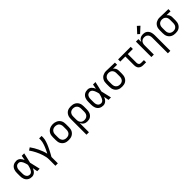

<svg xmlns="http://www.w3.org/2000/svg" viewBox="415 -2562 4571 4571"><g transform="rotate(-45 2700.0 -277.0)"><path d="M266 8Q238 8 211 2Q184 -4 160 -18.5Q136 -33 118.5 -54.5Q101 -76 90.5 -101.5Q80 -127 76 -154.5Q72 -182 72 -210V-310Q72 -338 76 -365.5Q80 -393 90.5 -418.5Q101 -444 118.5 -465.5Q136 -487 160 -501.5Q184 -516 211 -522Q238 -528 266 -528Q293 -528 318.5 -518Q344 -508 363 -489.5Q382 -471 396.5 -448Q411 -425 421 -400Q427 -430 432.5 -460Q438 -490 443 -520H526Q511 -456 497 -391.5Q483 -327 467 -263Q483 -198 497.5 -132Q512 -66 528 0H445Q439 -31 433.5 -62Q428 -93 422 -125Q412 -99 398 -75.5Q384 -52 364.5 -33Q345 -14 319 -3Q293 8 266 8ZM266 -66Q287 -66 305.5 -77Q324 -88 336.5 -105Q349 -122 358 -141.5Q367 -161 373.5 -181.5Q380 -202 385.5 -222.5Q391 -243 395 -263Q391 -283 385.5 -303Q380 -323 373 -342.5Q366 -362 357.5 -381Q349 -400 336 -416.5Q323 -433 305 -443.5Q287 -454 266 -454Q249 -454 232 -449.5Q215 -445 201.5 -434.5Q188 -424 178.5 -409Q169 -394 164 -378Q159 -362 157 -344.5Q155 -327 155 -310V-210Q155 -193 157 -175.5Q159 -158 164 -142Q169 -126 178.5 -111Q188 -96 201.5 -85.5Q215 -75 232 -70.5Q249 -66 266 -66Z M842 215V0Q842 -44 833 -87Q824 -130 811 -172Q798 -214 781 -254.5Q764 -295 744.5 -334.5Q725 -374 702.5 -411.5Q680 -449 654 -485L721 -528Q754 -483 782 -434.5Q810 -386 834 -335.5Q858 -285 877.5 -232Q897 -179 909 -125Q923 -152 936.5 -179.5Q950 -207 962.5 -235Q975 -263 986 -291Q997 -319 1006.5 -348.5Q1016 -378 1022.5 -407.5Q1029 -437 1029 -468V-520H1112V-468Q1112 -436 1105 -405Q1098 -374 1088 -343.5Q1078 -313 1066.5 -283.5Q1055 -254 1041.5 -225.5Q1028 -197 1014 -168.5Q1000 -140 985.5 -111.5Q971 -83 955.5 -55.5Q940 -28 924 0V215Z M1500 8Q1471 8 1441.5 3Q1412 -2 1386 -15Q1360 -28 1338.5 -49Q1317 -70 1303.5 -96Q1290 -122 1285 -151.5Q1280 -181 1280 -210V-310Q1280 -339 1285 -368.5Q1290 -398 1303.5 -424Q1317 -450 1338.5 -471Q1360 -492 1386.5 -505Q1413 -518 1442 -524.5Q1471 -531 1500 -531Q1529 -531 1558 -524.5Q1587 -518 1613.5 -505Q1640 -492 1661.5 -471Q1683 -450 1696.5 -424Q1710 -398 1715 -368.5Q1720 -339 1720 -310V-210Q1720 -181 1715 -151.5Q1710 -122 1696.5 -96Q1683 -70 1661.5 -49Q1640 -28 1614 -15Q1588 -2 1558.5 3Q1529 8 1500 8ZM1500 -66Q1519 -66 1537.5 -69.5Q1556 -73 1573 -82Q1590 -91 1602.5 -105Q1615 -119 1623 -136.5Q1631 -154 1634 -172.5Q1637 -191 1637 -210V-310Q1637 -329 1634 -348Q1631 -367 1623 -384Q1615 -401 1602 -415.5Q1589 -430 1572 -438.5Q1555 -447 1536 -451Q1517 -455 1498 -455Q1479 -455 1460.5 -451Q1442 -447 1426 -437.5Q1410 -428 1397 -414Q1384 -400 1376.5 -383Q1369 -366 1366 -347.5Q1363 -329 1363 -310V-210Q1363 -191 1366 -172.5Q1369 -154 1377 -136.5Q1385 -119 1397.5 -105Q1410 -91 1427 -82Q1444 -73 1462.5 -69.5Q1481 -66 1500 -66Z M1888 215V-310Q1888 -339 1893 -367.5Q1898 -396 1910.5 -422Q1923 -448 1943 -469.5Q1963 -491 1988.5 -504.5Q2014 -518 2043 -523Q2072 -528 2101 -528Q2130 -528 2159 -523Q2188 -518 2214.5 -505Q2241 -492 2262 -471Q2283 -450 2296.5 -423.5Q2310 -397 2315 -368Q2320 -339 2320 -310V-210Q2320 -183 2316.5 -156Q2313 -129 2303 -103.5Q2293 -78 2276 -56Q2259 -34 2236 -19Q2213 -4 2186.5 2Q2160 8 2132 8Q2107 8 2081.5 2.5Q2056 -3 2034.5 -17Q2013 -31 1997 -51.5Q1981 -72 1971 -96V215ZM2101 -65Q2120 -65 2138.5 -69Q2157 -73 2173.5 -82Q2190 -91 2203 -105.5Q2216 -120 2223.5 -137Q2231 -154 2234 -172.5Q2237 -191 2237 -210V-310Q2237 -329 2234 -347.5Q2231 -366 2223.5 -383Q2216 -400 2203 -414.5Q2190 -429 2173.5 -438Q2157 -447 2138.5 -451Q2120 -455 2101 -455Q2083 -455 2064.5 -451Q2046 -447 2030 -437.5Q2014 -428 2002 -413.5Q1990 -399 1983 -382Q1976 -365 1973.5 -346.5Q1971 -328 1971 -310V-210Q1971 -192 1973.5 -173.5Q1976 -155 1983 -138Q1990 -121 2002 -106.5Q2014 -92 2030 -82.5Q2046 -73 2064 -69Q2082 -65 2101 -65Z M2666 8Q2638 8 2611 2Q2584 -4 2560 -18.5Q2536 -33 2518.5 -54.5Q2501 -76 2490.5 -101.5Q2480 -127 2476 -154.5Q2472 -182 2472 -210V-310Q2472 -338 2476 -365.5Q2480 -393 2490.5 -418.5Q2501 -444 2518.5 -465.5Q2536 -487 2560 -501.5Q2584 -516 2611 -522Q2638 -528 2666 -528Q2693 -528 2718.5 -518Q2744 -508 2763 -489.5Q2782 -471 2796.5 -448Q2811 -425 2821 -400Q2827 -430 2832.5 -460Q2838 -490 2843 -520H2926Q2911 -456 2897 -391.5Q2883 -327 2867 -263Q2883 -198 2897.5 -132Q2912 -66 2928 0H2845Q2839 -31 2833.5 -62Q2828 -93 2822 -125Q2812 -99 2798 -75.5Q2784 -52 2764.5 -33Q2745 -14 2719 -3Q2693 8 2666 8ZM2666 -66Q2687 -66 2705.5 -77Q2724 -88 2736.5 -105Q2749 -122 2758 -141.5Q2767 -161 2773.5 -181.5Q2780 -202 2785.5 -222.5Q2791 -243 2795 -263Q2791 -283 2785.5 -303Q2780 -323 2773 -342.5Q2766 -362 2757.5 -381Q2749 -400 2736 -416.5Q2723 -433 2705 -443.5Q2687 -454 2666 -454Q2649 -454 2632 -449.5Q2615 -445 2601.5 -434.5Q2588 -424 2578.5 -409Q2569 -394 2564 -378Q2559 -362 2557 -344.5Q2555 -327 2555 -310V-210Q2555 -193 2557 -175.5Q2559 -158 2564 -142Q2569 -126 2578.5 -111Q2588 -96 2601.5 -85.5Q2615 -75 2632 -70.5Q2649 -66 2666 -66Z M3299 8Q3270 8 3241 3Q3212 -2 3185.5 -15Q3159 -28 3138 -49Q3117 -70 3103.5 -96.5Q3090 -123 3085 -152Q3080 -181 3080 -210V-310Q3080 -338 3084.5 -366Q3089 -394 3101.5 -419.5Q3114 -445 3133 -466Q3152 -487 3177 -500.5Q3202 -514 3229 -521Q3256 -528 3285 -528Q3288 -528 3292 -528Q3296 -528 3300 -528L3581 -520V-447L3446 -450Q3462 -439 3475 -423Q3488 -407 3497 -388.5Q3506 -370 3509 -350Q3512 -330 3512 -310V-210Q3512 -181 3507 -152.5Q3502 -124 3489.5 -98Q3477 -72 3457 -50.5Q3437 -29 3411.5 -15.5Q3386 -2 3357 3Q3328 8 3299 8ZM3299 -65Q3317 -65 3335.5 -69Q3354 -73 3370 -82.5Q3386 -92 3398 -106.5Q3410 -121 3417 -138Q3424 -155 3426.5 -173.5Q3429 -192 3429 -210V-310Q3429 -327 3427 -344.5Q3425 -362 3418.5 -378.5Q3412 -395 3401.5 -409Q3391 -423 3376.5 -433Q3362 -443 3345 -448Q3328 -453 3311 -454L3300 -455Q3298 -455 3295.5 -455Q3293 -455 3291 -455Q3273 -455 3255 -450Q3237 -445 3221.5 -435.5Q3206 -426 3194.5 -412Q3183 -398 3175.5 -381Q3168 -364 3165.5 -346Q3163 -328 3163 -310V-210Q3163 -191 3166 -172.5Q3169 -154 3176.5 -137Q3184 -120 3197 -105.5Q3210 -91 3226.5 -82Q3243 -73 3261.5 -69Q3280 -65 3299 -65Z M4013 0Q3993 0 3972 -3.5Q3951 -7 3932.5 -16Q3914 -25 3899 -40Q3884 -55 3875 -74Q3866 -93 3862.5 -113.5Q3859 -134 3859 -155V-447H3688V-520H4112V-447H3941V-155Q3941 -139 3945 -124Q3949 -109 3958.5 -97Q3968 -85 3983 -79.5Q3998 -74 4013 -74H4111V0Z M4629 215V-310Q4629 -328 4626.5 -346.5Q4624 -365 4617 -382Q4610 -399 4598 -413.5Q4586 -428 4570.5 -437.5Q4555 -447 4536.5 -451Q4518 -455 4500 -455Q4482 -455 4463.5 -451Q4445 -447 4429.5 -437.5Q4414 -428 4402 -413.5Q4390 -399 4383 -382Q4376 -365 4373.5 -346.5Q4371 -328 4371 -310V0H4288V-520H4371V-424Q4381 -448 4397 -468.5Q4413 -489 4434 -502.5Q4455 -516 4480.5 -522Q4506 -528 4532 -528Q4558 -528 4584.5 -521.5Q4611 -515 4633 -500Q4655 -485 4671 -462.5Q4687 -440 4696 -415Q4705 -390 4708.5 -363.5Q4712 -337 4712 -310V215ZM4485 -577 4434 -623 4568 -769 4632 -711Z M5099 8Q5070 8 5041 3Q5012 -2 4985.5 -15Q4959 -28 4938 -49Q4917 -70 4903.5 -96.5Q4890 -123 4885 -152Q4880 -181 4880 -210V-310Q4880 -338 4884.5 -366Q4889 -394 4901.5 -419.5Q4914 -445 4933 -466Q4952 -487 4977 -500.5Q5002 -514 5029 -521Q5056 -528 5085 -528Q5088 -528 5092 -528Q5096 -528 5100 -528L5381 -520V-447L5246 -450Q5262 -439 5275 -423Q5288 -407 5297 -388.5Q5306 -370 5309 -350Q5312 -330 5312 -310V-210Q5312 -181 5307 -152.5Q5302 -124 5289.5 -98Q5277 -72 5257 -50.5Q5237 -29 5211.5 -15.5Q5186 -2 5157 3Q5128 8 5099 8ZM5099 -65Q5117 -65 5135.5 -69Q5154 -73 5170 -82.5Q5186 -92 5198 -106.5Q5210 -121 5217 -138Q5224 -155 5226.5 -173.5Q5229 -192 5229 -210V-310Q5229 -327 5227 -344.5Q5225 -362 5218.5 -378.5Q5212 -395 5201.5 -409Q5191 -423 5176.5 -433Q5162 -443 5145 -448Q5128 -453 5111 -454L5100 -455Q5098 -455 5095.5 -455Q5093 -455 5091 -455Q5073 -455 5055 -450Q5037 -445 5021.5 -435.5Q5006 -426 4994.5 -412Q4983 -398 4975.5 -381Q4968 -364 4965.5 -346Q4963 -328 4963 -310V-210Q4963 -191 4966 -172.5Q4969 -154 4976.5 -137Q4984 -120 4997 -105.5Q5010 -91 5026.5 -82Q5043 -73 5061.5 -69Q5080 -65 5099 -65Z"/></g></svg>

Font: Iosevka Meiseki Sans
Style: Regular
Weight: 400
Monospace: yes
Designer: Belleve Invis
Foundry: Belleve Invis
Version: Version 11.2.6; ttfautohint (v1.8.4)